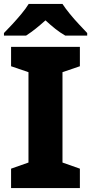

<svg xmlns="http://www.w3.org/2000/svg" viewBox="-21 -951 461 971"><path d="M383 0H35V-98L123 -129V-586L35 -616V-714H383V-616L295 -586V-129L383 -98ZM295 -931Q310 -908 332.5 -880.5Q355 -853 379 -827.5Q403 -802 420 -784V-771H309Q283 -786 259 -805Q235 -824 209 -848Q182 -824 159.5 -806Q137 -788 111 -771H-1V-784Q18 -803 41.5 -828.5Q65 -854 87.5 -881Q110 -908 124 -931Z"/></svg>

Font: Noto Sans Canadian Aboriginal ExtraBold
Style: Regular
Weight: 800
Designer: Monotype Design Team, Typotheque's Kevin King
Foundry: Monotype Imaging Inc.
Version: Version 2.004; ttfautohint (v1.8.4.7-5d5b)